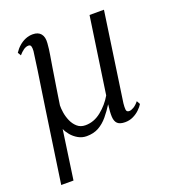

<svg xmlns="http://www.w3.org/2000/svg" viewBox="-130 -613 782 889"><g transform="rotate(-20 261.0 -168.5)"><path d="M79.5 182H19L70.5 -171Q77 -216 84 -261.8Q91 -307.5 97.8 -353.2Q104.5 -399 110.5 -445Q111.5 -459.5 109 -468Q106.5 -476.5 96.5 -476.5Q84.5 -476.5 72.2 -467.8Q60 -459 49 -446L39.5 -462Q50 -478.5 64.8 -491.5Q79.5 -504.5 97 -511.8Q114.5 -519 133 -519Q160 -519 173 -503Q186 -487 183.5 -457.5Q181.5 -429 176.5 -400.5Q171.5 -372 167 -343Q163.5 -320.5 160 -298.5Q156.5 -276.5 153 -254.8Q149.5 -233 146.2 -211Q143 -189 139.5 -166.5Q139 -152 142.2 -130.8Q145.5 -109.5 154.5 -88.8Q163.5 -68 179.5 -53.8Q195.5 -39.5 220 -39.5Q262 -39.5 298 -68.5Q334 -97.5 356.5 -136.5L411.5 -513H482.5L419 -75Q417 -56.5 418.2 -44.2Q419.5 -32 432.5 -32Q442 -32 454.8 -39.5Q467.5 -47 480.5 -63L490 -46Q483 -34 469.2 -20.8Q455.5 -7.5 437.2 1.2Q419 10 397.5 10Q372 10 360.2 -0.8Q348.5 -11.5 347.2 -34.8Q346 -58 351 -95Q333 -66.5 313 -42.5Q293 -18.5 267.8 -4.2Q242.5 10 208 10Q185.5 10 166.2 -1Q147 -12 133.5 -28.2Q120 -44.5 114 -59.5Z"/></g></svg>

Font: Merriweather 120pt Light
Style: Italic
Weight: 300
Italic angle: -7.8°
Version: Version 2.101